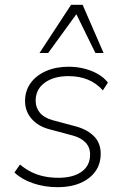

<svg xmlns="http://www.w3.org/2000/svg" viewBox="-20 -769 515 797"><path d="M220 8Q164 8 116.5 -8.5Q69 -25 40 -53L63 -86Q87 -66 112 -54Q137 -42 164.5 -36.5Q192 -31 223 -31Q283 -31 318.5 -56Q354 -81 354 -128Q354 -158 334.5 -178Q315 -198 280 -207L183 -233Q138 -245 111 -276Q84 -307 84 -350Q84 -392 107 -424Q130 -456 171 -474Q212 -492 265 -492Q299 -492 330.5 -484Q362 -476 387.5 -461Q413 -446 428 -426L407 -394Q380 -424 344.5 -438.5Q309 -453 264 -453Q203 -453 165.5 -425.5Q128 -398 128 -351Q128 -322 145.5 -301Q163 -280 199 -270L296 -244Q343 -231 370.5 -203Q398 -175 398 -131Q398 -88 375.5 -57Q353 -26 313 -9Q273 8 220 8ZM144 -549 275 -749H323L410 -549H376L297 -710L180 -549Z"/></svg>

Font: Nunito Sans 12pt ExtraLight 12pt ExtraLight
Style: Italic
Weight: 250
Italic angle: -9°
Version: Version 3.101;gftools[0.9.27]